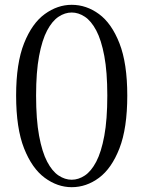

<svg xmlns="http://www.w3.org/2000/svg" viewBox="-20 -763 597 798"><path d="M278 15Q219 15 166 -24Q113 -63 80 -146.5Q47 -230 47 -366Q47 -500 80 -583Q113 -666 166 -704.5Q219 -743 278 -743Q339 -743 391.5 -704.5Q444 -666 476.5 -583Q509 -500 509 -366Q509 -230 476.5 -146.5Q444 -63 391.5 -24Q339 15 278 15ZM278 -16Q306 -16 332.5 -33.5Q359 -51 380 -91Q401 -131 413.5 -198.5Q426 -266 426 -366Q426 -464 413.5 -530.5Q401 -597 380 -636.5Q359 -676 332.5 -693.5Q306 -711 278 -711Q250 -711 223.5 -693.5Q197 -676 176 -636.5Q155 -597 142.5 -530.5Q130 -464 130 -366Q130 -266 142.5 -198.5Q155 -131 176 -91Q197 -51 223.5 -33.5Q250 -16 278 -16Z"/></svg>

Font: Noto Serif SC
Style: Regular
Weight: 400
Designer: Ryoko NISHIZUKA 西塚涼子 (kana & ideographs); Frank Grießhammer (Latin, Greek & Cyrillic); Wenlong ZHANG 张文龙 (bopomofo); San
Foundry: Adobe
Version: Version 2.002-H1;hotconv 1.1.0;makeotfexe 2.6.0